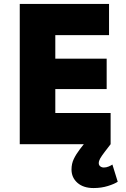

<svg xmlns="http://www.w3.org/2000/svg" viewBox="-20 -730 640 972"><path d="M80 0V-710H532V-552H260V-433H520V-279H260V-158H540V0ZM454 222Q402 222 372 195.5Q342 169 342 128Q342 99 353.5 75Q365 51 384 26L420 -20L540 0L510 39Q494 60 487 72.5Q480 85 480 96Q480 106 487.5 112Q495 118 506 118Q518 118 530 113Q542 108 549 103L576 190Q560 201 526.5 211.5Q493 222 454 222Z"/></svg>

Font: Geist Mono UltraBlack
Style: Regular
Weight: 900
Monospace: yes
Designer: Basement.studio, Andrés Briganti, Mateo Zaragoza
Foundry: Basement.studio, Vercel, Andrés Briganti, Guido Ferreyra, Mateo Zaragoza
Version: Version 1.400; ttfautohint (v1.8.4.7-5d5b)